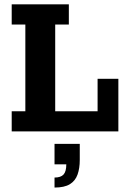

<svg xmlns="http://www.w3.org/2000/svg" viewBox="-20 -603 587 881"><path d="M33.7 0V-92.6H96.3V-490.4H33.7V-583H295.9V-490.4H233.3V-92.6H427.8V-241.3H523.1V0ZM230.2 257.6V211.7Q258.8 211.7 271.5 197.9Q284.2 184.1 284.2 151.1H230.2V57H346V131Q346 169.6 335.7 198.3Q325.4 227 300.4 242.3Q275.5 257.6 230.2 257.6Z"/></svg>

Font: Rokkitt SemiBold
Style: Regular
Weight: 600
Designer: Vernon Adams
Foundry: Vernon Adams
Version: Version 3.103